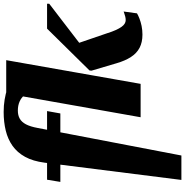

<svg xmlns="http://www.w3.org/2000/svg" viewBox="-1 -788 1012 1050"><g transform="rotate(-90 505.0 -263.0)"><path d="M47.2 -511.6 35.2 -439H409.6L422.6 -511.6ZM425 -671.4Q453 -671.4 474.3 -662Q495.6 -652.6 510 -635.3Q524.4 -618 532 -594L634 -690.2Q616.6 -700 594.1 -710.5Q571.6 -721 544.2 -729.7Q516.8 -738.4 485.1 -743.7Q453.4 -749 417.4 -749Q362.8 -749 315.9 -737.6Q269 -726.2 232.5 -700.5Q196 -674.8 172.3 -631.8Q148.6 -588.8 140.4 -525.2L46 223H179.6L330.2 -563Q337.6 -603.4 350.1 -627Q362.6 -650.6 381.1 -661Q399.6 -671.4 425 -671.4ZM848.4 -182.6 788.2 -358.4 712.6 -271.2Q762 -309.8 811.7 -347.9Q861.4 -386 910.8 -424.1Q960.2 -462.2 1009.6 -499.8V-511.6H873.4Q835.8 -473.2 797.4 -434.5Q759 -395.8 721.1 -357.1Q683.2 -318.4 644.6 -279.4L643.6 -268.4L684.2 -131.2Q697.6 -85 718.1 -53.2Q738.6 -21.4 768.6 -5.7Q798.6 10 840.6 10Q866 10 888.4 5.3Q910.8 0.6 928.8 -6.5Q946.8 -13.6 957 -19.8L967 -92.8Q964 -92 956.3 -89.2Q948.6 -86.4 939.2 -84Q929.8 -81.6 919.4 -81.6Q910 -81.6 900.7 -87.2Q891.4 -92.8 882.9 -104.8Q874.4 -116.8 865.7 -135.9Q857 -155 848.4 -182.6ZM388.8 0H571.4L701 -735H459.8L509.4 -681Z"/></g></svg>

Font: Roboto Serif 20pt
Style: Italic
Weight: 400
Italic angle: -10°
Designer: Greg Gazdowicz
Foundry: Commercial Type
Version: Version 1.008